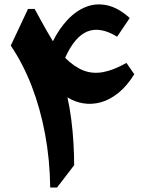

<svg xmlns="http://www.w3.org/2000/svg" viewBox="-20 -841 663 861"><path d="M561.8 -760.3Q510.3 -806.5 460.5 -817.2Q410.8 -828 365.8 -810.2Q320.8 -792.5 283 -752.3Q245.1 -712.1 217.3 -656.1Q202 -681 189 -703.7Q175.9 -726.4 163.2 -750.1Q150.4 -773.8 135.4 -800.8H105.6L28.2 -636.4Q83 -556 121.9 -455.4Q160.8 -354.8 182.2 -239.7Q203.6 -124.5 205.2 0H235.7L312.5 -100.1Q312.5 -150.1 309.3 -201.9Q306.2 -253.7 299.6 -305.1Q293.1 -356.4 282.6 -404.3Q315.8 -383.6 354.2 -377.5Q392.7 -371.4 432.5 -382.4Q472.2 -393.4 510.6 -424.1Q549 -454.8 582.2 -508.1L547 -558.9Q488.9 -526 441.7 -517.5Q394.5 -509 353.4 -525.3Q312.2 -541.7 272.1 -581.7Q314.8 -677.1 372.3 -700Q429.9 -722.8 505.2 -676.3Z"/></svg>

Font: Pinar FD VF
Style: Regular
Weight: 300
Designer: Amin Abedi
Version: Version 2.000